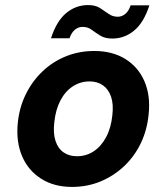

<svg xmlns="http://www.w3.org/2000/svg" viewBox="-20 -725 657 757"><path d="M264 12Q193 12 142 -20.5Q91 -53 67 -109.5Q43 -166 50 -239Q56 -301 81.5 -353Q107 -405 147.5 -443.5Q188 -482 240 -503Q292 -524 352 -524Q423 -524 474 -492.5Q525 -461 549.5 -404.5Q574 -348 566 -274Q560 -212 535 -160Q510 -108 469 -69.5Q428 -31 376 -9.5Q324 12 264 12ZM283 -109Q320 -109 349.5 -128.5Q379 -148 398.5 -184.5Q418 -221 423 -271Q428 -314 418 -343.5Q408 -373 386 -388.5Q364 -404 333 -404Q297 -404 267 -384.5Q237 -365 218 -328.5Q199 -292 194 -242Q189 -199 199 -169Q209 -139 231 -124Q253 -109 283 -109ZM181 -574Q203 -642 241 -673.5Q279 -705 327 -705Q356 -705 374 -693.5Q392 -682 408 -670.5Q424 -659 444 -659Q461 -659 474.5 -670.5Q488 -682 495 -704H569Q547 -636 509 -604.5Q471 -573 423 -573Q394 -573 375.5 -584.5Q357 -596 341.5 -607.5Q326 -619 306 -619Q289 -619 275.5 -608Q262 -597 254 -574Z"/></svg>

Font: DM Sans 12pt ExtraBold
Style: Italic
Weight: 800
Italic angle: -10°
Version: Version 4.004;gftools[0.9.30]